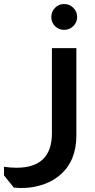

<svg xmlns="http://www.w3.org/2000/svg" viewBox="-32 -700 474 958"><path d="M288 -680Q315 -680 334 -661Q353 -642 353 -615Q353 -589 334 -570Q315 -551 288 -551Q261 -551 242.5 -569.5Q224 -588 224 -615Q224 -642 242.5 -661Q261 -680 288 -680ZM349 -460V-24Q349 102 270 171Q220 216 140 232Q111 238 72 238Q59 238 37 236L-12 175V132Q20 137 50 137Q227 137 227 -35V-460Z"/></svg>

Font: Almarai Bold
Style: Regular
Weight: 700
Designer: Boutros International 2019
Foundry: Created by Boutros International 2019
Version: Version 1.10